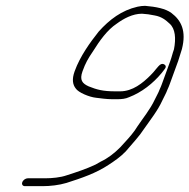

<svg xmlns="http://www.w3.org/2000/svg" viewBox="-20 -642 649 658"><path d="M65.5 -4H125.5C152.4 -4 182.3 -7.5 207.5 -15C258.9 -31.5 308.6 -48.1 352 -77C373 -90.7 392.8 -104.3 410.8 -123L445.3 -163C456.4 -175.8 464.6 -186.7 474.2 -201C494.4 -230.1 520.9 -263.3 536.5 -298C543.1 -312.6 548.8 -320.8 553.9 -335C556.8 -341 559.4 -347.3 561.8 -354L590.6 -433C596.1 -448.2 598.2 -459.3 603.5 -474C619.2 -535.8 601.3 -572 567.5 -597.5C547.3 -612.7 513.7 -618.9 477.4 -622C469.4 -622 460.7 -621 451.3 -619C396.7 -606.5 355.2 -574.9 318.4 -534C288.6 -496.4 254.7 -449.7 235.9 -398C225.8 -370.4 229.2 -352 239.4 -339C248.3 -325 285.9 -309.4 308.7 -307C325.3 -305.1 344.5 -302 364.9 -302H381.9C396.9 -302 410.2 -303.3 422.5 -309C465.3 -325.4 504.7 -355.9 535 -393L542.7 -403C549.6 -411 549.8 -417 543.2 -421C536.7 -425 530 -423 523 -415L514.4 -405C509.3 -398.3 503.1 -391.3 495.8 -384C469 -357.2 434.6 -329 391.7 -329H374.7C332.8 -329 312 -334.7 283.9 -346C262.4 -355.7 251.7 -367.4 262.9 -398C273.1 -426.2 281.5 -440.9 298.6 -466C321.8 -503 347.3 -539.2 380.2 -561C403.2 -577.9 434.1 -595 466.6 -595L487.8 -593C494.7 -591.7 502.2 -590.3 510.4 -589C533.8 -584.8 547.9 -573.5 561.2 -561C581 -543.6 583.5 -510.3 576.2 -473C571.1 -459.1 568.9 -447.5 563.6 -433L534.8 -354C532.7 -348 530.1 -342 527.3 -336C522.4 -322.4 516.4 -313.8 510.6 -301C494.9 -267.2 469.6 -236.8 451.1 -209C439.8 -189.8 422.8 -170.6 408.4 -155L391.9 -137C371.9 -116.8 349.8 -99.7 325 -88L307.4 -78C275.6 -63 243.9 -52.5 207.9 -41C187.2 -33.8 158.6 -31 135.3 -31H75.3C67.6 -31 59.1 -25 56.4 -17.5C53.6 -10 57.8 -4 65.5 -4Z"/></svg>

Font: Take Off
Style: Drunk
Weight: 400
Foundry: Cannot Into Space Fonts
Version: Version 0.89